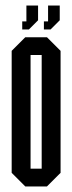

<svg xmlns="http://www.w3.org/2000/svg" viewBox="-20 -671 260 691"><path d="M60 -565V-594H75V-651H117V-598L84 -565ZM138 -565V-594H153V-651H195V-598L162 -565ZM71 0 22 -49V-488L71 -537H149L198 -488V-49L149 0ZM130 -473H90V-64H130Z"/></svg>

Font: Commune Nuit Debout
Style: Regular
Weight: 400
Designer: Sébastien Marchal
Foundry: Sébastien Marchal
Version: Version 1.003;PS 1.3;hotconv 1.0.88;makeotf.lib2.5.647800